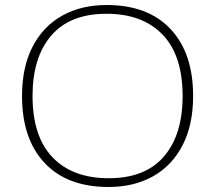

<svg xmlns="http://www.w3.org/2000/svg" viewBox="-20 -737 860 767"><path d="M406 -717Q571 -717 661.2 -621Q751.5 -525 751.5 -353.5Q751.5 -238.5 709.5 -157Q667.5 -75.5 591.5 -32.8Q515.5 10 413.5 10Q248.5 10 158.2 -86Q68 -182 68 -353.5Q68 -469 110 -550.2Q152 -631.5 228 -674.2Q304 -717 406 -717ZM414 -25Q560.5 -25 635 -112Q709.5 -199 709.5 -353Q709.5 -516 629.2 -599Q549 -682 405.5 -682Q259.5 -682 184.8 -595Q110 -508 110 -354Q110 -191.5 190.2 -108.2Q270.5 -25 414 -25Z"/></svg>

Font: Newsreader 6pt ExtraLight
Style: Regular
Weight: 275
Designer: Hugues Gentile
Foundry: Production Type
Version: Version 1.003; ttfautohint (v1.8.3)